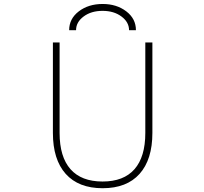

<svg xmlns="http://www.w3.org/2000/svg" viewBox="-20 -949 1040 980"><path d="M721.7 -732.4H757.8V-270.5Q757.8 -134.8 692.4 -61.5Q627 11.7 503.9 11.7Q380.9 11.7 315.4 -61.5Q250 -134.8 250 -270.5V-732.4H284.2V-270.5Q284.2 -148.4 339.8 -85.4Q395.5 -22.5 503.4 -22.5Q611.3 -22.5 666.5 -85.4Q721.7 -148.4 721.7 -270.5ZM673.8 -794.9H638.7Q638.7 -835.9 600.1 -864.7Q561.5 -893.6 503.4 -893.6Q445.3 -893.6 406.7 -864.7Q368.2 -835.9 368.2 -794.9H333Q333 -853.5 382.3 -891.1Q431.6 -928.7 503.9 -928.7Q575.2 -928.7 624.5 -891.1Q673.8 -853.5 673.8 -794.9Z"/></svg>

Font: Gen Shin Gothic Monospace ExtraLight
Style: Regular
Weight: 200
Designer: [Source Han Sans]
Ryoko NISHIZUKA  (kana & ideographs); Paul D. Hunt (Latin, Greek & Cyrillic); Wenlong ZHANG  (bopomofo
Version: Version 1.002.20150607